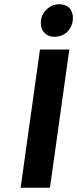

<svg xmlns="http://www.w3.org/2000/svg" viewBox="-20 -883 363 903"><path d="M204 -843Q227 -863 259 -863Q290 -863 308 -844Q323 -824 323 -799Q323 -758 292 -729Q267 -710 237 -710Q205 -710 188 -730Q172 -747 172 -775Q172 -816 204 -843ZM215 0H77L168 -650H306Z"/></svg>

Font: Arsenal
Style: Bold Italic
Weight: 700
Italic angle: -9.10001°
Designer: Andrij Shevchenko
Foundry: Stairsfor
Version: Version 2.001;PS 002.001;hotconv 1.0.88;makeotf.lib2.5.64775